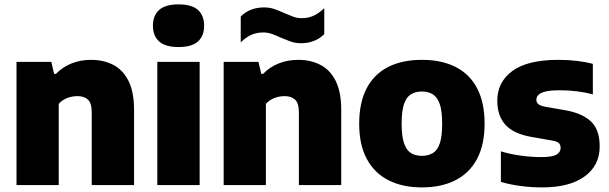

<svg xmlns="http://www.w3.org/2000/svg" viewBox="-20 -824 2712 855"><path d="M53.5 0V-548.5H208.5L221 -495H229Q258.5 -525.5 298.5 -541.5Q338.5 -557.5 386 -557.5Q441 -557.5 484.2 -535.2Q527.5 -513 552.2 -463.8Q577 -414.5 577 -334.5V0H388.5V-322.5Q388.5 -364.5 371.8 -380.2Q355 -396 324.5 -396Q309 -396 293.8 -392.2Q278.5 -388.5 265 -380.8Q251.5 -373 241.5 -361.5V0Z M680.5 0V-548.5H869V0ZM775 -614.5Q716.5 -614.5 688.8 -639.2Q661 -664 661 -709.5Q661 -755 688.8 -779.8Q716.5 -804.5 775 -804.5Q834 -804.5 861.5 -779.8Q889 -755 889 -709.5Q889 -664 861.5 -639.2Q834 -614.5 775 -614.5Z M976 0V-548.5H1131L1143.5 -495H1151.5Q1181 -525.5 1221 -541.5Q1261 -557.5 1308.5 -557.5Q1363.5 -557.5 1406.8 -535.2Q1450 -513 1474.8 -463.8Q1499.5 -414.5 1499.5 -334.5V0H1311V-322.5Q1311 -364.5 1294.2 -380.2Q1277.5 -396 1247 -396Q1231.5 -396 1216.2 -392.2Q1201 -388.5 1187.5 -380.8Q1174 -373 1164 -361.5V0ZM1319.5 -631.5Q1294.5 -631.5 1272.2 -639.8Q1250 -648 1229 -657Q1210 -666 1191.2 -672.8Q1172.5 -679.5 1153 -679.5Q1123.5 -679.5 1100 -669.2Q1076.5 -659 1052 -635.5V-750.5Q1092.5 -791 1156.5 -791Q1181.5 -791 1203.8 -783Q1226 -775 1247 -765.5Q1266 -757 1284.8 -750Q1303.5 -743 1323 -743Q1352.5 -743 1376 -753.8Q1399.5 -764.5 1424 -787.5V-672Q1383.5 -631.5 1319.5 -631.5Z M1859 10.5Q1773 10.5 1710.2 -21.2Q1647.5 -53 1613.5 -116Q1579.5 -179 1579.5 -272.5Q1579.5 -367 1612.5 -430.2Q1645.5 -493.5 1708 -525.5Q1770.5 -557.5 1859 -557.5Q1947.5 -557.5 2010 -525.2Q2072.5 -493 2105.2 -429.8Q2138 -366.5 2138 -273.5Q2138 -179.5 2104.2 -116.2Q2070.5 -53 2007.8 -21.2Q1945 10.5 1859 10.5ZM1859 -130Q1888 -130 1908.2 -142.8Q1928.5 -155.5 1938.8 -186.5Q1949 -217.5 1949 -272.5Q1949 -328.5 1938.5 -359.8Q1928 -391 1907.8 -403.8Q1887.5 -416.5 1859 -416.5Q1830 -416.5 1809.8 -404Q1789.5 -391.5 1779 -360.2Q1768.5 -329 1768.5 -273.5Q1768.5 -218 1779 -186.8Q1789.5 -155.5 1809.5 -142.8Q1829.5 -130 1859 -130Z M2394.5 10.5Q2345 10.5 2298 4.2Q2251 -2 2210.5 -14V-150Q2250.5 -138 2297 -131.2Q2343.5 -124.5 2391 -124.5Q2439.5 -124.5 2458 -135.5Q2476.5 -146.5 2476.5 -165Q2476.5 -179.5 2468.5 -186.8Q2460.5 -194 2439.5 -198L2345 -214.5Q2267 -228.5 2230.8 -268.2Q2194.5 -308 2194.5 -376Q2194.5 -458.5 2261.8 -508Q2329 -557.5 2467.5 -557.5Q2509.5 -557.5 2549.5 -552.8Q2589.5 -548 2620 -539.5V-403.5Q2588.5 -412.5 2550.5 -417.2Q2512.5 -422 2473 -422Q2430 -422 2407.5 -416Q2385 -410 2376.8 -400.5Q2368.5 -391 2368.5 -380Q2368.5 -368 2377 -360.5Q2385.5 -353 2406 -349L2500.5 -332.5Q2572.5 -319.5 2611.5 -283.2Q2650.5 -247 2650.5 -171.5Q2650.5 -87 2583.2 -38.2Q2516 10.5 2394.5 10.5Z"/></svg>

Font: Encode Sans Condensed Thin ExtraBold
Style: Regular
Weight: 800
Version: Version 3.002